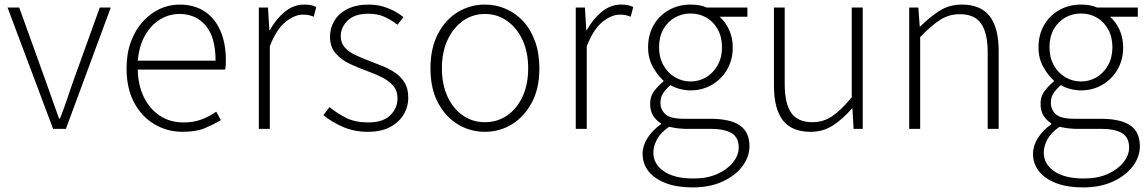

<svg xmlns="http://www.w3.org/2000/svg" viewBox="-20 -563 5014 839"><path d="M212 0 13 -530H64L184 -197Q198 -158 211.5 -119Q225 -80 238 -45H242Q256 -80 269.5 -119Q283 -158 296 -197L416 -530H464L268 0Z M778 13Q711 13 655 -20Q599 -53 566 -115Q533 -177 533 -264Q533 -329 552 -380.5Q571 -432 604 -468.5Q637 -505 678 -524Q719 -543 764 -543Q827 -543 872 -514.5Q917 -486 942 -431Q967 -376 967 -298Q967 -289 966.5 -279.5Q966 -270 964 -259H582Q583 -192 608 -140Q633 -88 677.5 -58Q722 -28 782 -28Q826 -28 860.5 -41Q895 -54 925 -75L945 -38Q913 -19 875 -3Q837 13 778 13ZM582 -298H922Q922 -400 879 -451Q836 -502 764 -502Q719 -502 679.5 -478Q640 -454 614 -408.5Q588 -363 582 -298Z M1111 0V-530H1151L1157 -431H1159Q1186 -480 1224.5 -511.5Q1263 -543 1309 -543Q1324 -543 1336.5 -541Q1349 -539 1362 -532L1351 -490Q1338 -495 1328.5 -497Q1319 -499 1303 -499Q1268 -499 1228.5 -468Q1189 -437 1159 -361V0Z M1587 13Q1528 13 1478.5 -8.5Q1429 -30 1393 -60L1420 -95Q1454 -67 1493.5 -47.5Q1533 -28 1589 -28Q1653 -28 1685 -59Q1717 -90 1717 -133Q1717 -167 1697.5 -189Q1678 -211 1647.5 -226Q1617 -241 1586 -252Q1547 -266 1509.5 -283.5Q1472 -301 1447 -329.5Q1422 -358 1422 -403Q1422 -441 1441.5 -473Q1461 -505 1499 -524Q1537 -543 1592 -543Q1635 -543 1674.5 -527.5Q1714 -512 1743 -488L1717 -455Q1691 -475 1661 -489Q1631 -503 1591 -503Q1529 -503 1499 -473Q1469 -443 1469 -405Q1469 -376 1486.5 -356Q1504 -336 1532 -323Q1560 -310 1591 -298Q1623 -286 1653.5 -273.5Q1684 -261 1709 -243.5Q1734 -226 1749 -200.5Q1764 -175 1764 -136Q1764 -96 1743.5 -62Q1723 -28 1684 -7.5Q1645 13 1587 13Z M2099 13Q2035 13 1981 -19.5Q1927 -52 1894 -114Q1861 -176 1861 -264Q1861 -353 1894 -415.5Q1927 -478 1981 -510.5Q2035 -543 2099 -543Q2147 -543 2190 -524.5Q2233 -506 2266 -470.5Q2299 -435 2318 -382.5Q2337 -330 2337 -264Q2337 -176 2303.5 -114Q2270 -52 2216.5 -19.5Q2163 13 2099 13ZM2099 -29Q2153 -29 2196 -58.5Q2239 -88 2263.5 -141Q2288 -194 2288 -264Q2288 -335 2263.5 -388Q2239 -441 2196 -471.5Q2153 -502 2099 -502Q2045 -502 2002.5 -471.5Q1960 -441 1935.5 -388Q1911 -335 1911 -264Q1911 -194 1935.5 -141Q1960 -88 2002.5 -58.5Q2045 -29 2099 -29Z M2496 0V-530H2536L2542 -431H2544Q2571 -480 2609.5 -511.5Q2648 -543 2694 -543Q2709 -543 2721.5 -541Q2734 -539 2747 -532L2736 -490Q2723 -495 2713.5 -497Q2704 -499 2688 -499Q2653 -499 2613.5 -468Q2574 -437 2544 -361V0Z M3006 256Q2939 256 2890 237.5Q2841 219 2814.5 186Q2788 153 2788 109Q2788 74 2809.5 40Q2831 6 2868 -20V-24Q2848 -36 2834.5 -57Q2821 -78 2821 -109Q2821 -144 2841.5 -169Q2862 -194 2879 -207V-211Q2854 -233 2833 -270.5Q2812 -308 2812 -356Q2812 -411 2836.5 -453.5Q2861 -496 2903.5 -519.5Q2946 -543 2997 -543Q3020 -543 3038 -539.5Q3056 -536 3068 -530H3246V-490H3124Q3150 -468 3166 -433Q3182 -398 3182 -355Q3182 -302 3157.5 -259.5Q3133 -217 3091 -192.5Q3049 -168 2997 -168Q2976 -168 2952 -174Q2928 -180 2910 -191Q2893 -177 2879.5 -158.5Q2866 -140 2866 -114Q2866 -85 2887 -64.5Q2908 -44 2968 -44H3082Q3171 -44 3213 -15Q3255 14 3255 76Q3255 122 3224.5 163Q3194 204 3138 230Q3082 256 3006 256ZM2997 -207Q3035 -207 3066 -225.5Q3097 -244 3116 -278Q3135 -312 3135 -356Q3135 -401 3116.5 -434.5Q3098 -468 3067 -486Q3036 -504 2997 -504Q2960 -504 2928.5 -486Q2897 -468 2878.5 -435Q2860 -402 2860 -356Q2860 -312 2879 -278Q2898 -244 2929.5 -225.5Q2961 -207 2997 -207ZM3010 217Q3071 217 3115 197Q3159 177 3183.5 146Q3208 115 3208 82Q3208 37 3176.5 18.5Q3145 0 3084 0H2970Q2962 0 2944 -2Q2926 -4 2904 -9Q2867 16 2851 46Q2835 76 2835 104Q2835 154 2881 185.5Q2927 217 3010 217Z M3522 13Q3440 13 3401 -37Q3362 -87 3362 -190V-530H3409V-196Q3409 -111 3437.5 -70Q3466 -29 3530 -29Q3578 -29 3617 -55.5Q3656 -82 3702 -138V-530H3750V0H3710L3705 -89H3703Q3663 -43 3620 -15Q3577 13 3522 13Z M3953 0V-530H3993L3999 -447H4001Q4042 -488 4085 -515.5Q4128 -543 4183 -543Q4265 -543 4304.5 -492.5Q4344 -442 4344 -340V0H4296V-334Q4296 -418 4267.5 -459.5Q4239 -501 4174 -501Q4127 -501 4088 -476Q4049 -451 4001 -401V0Z M4712 256Q4645 256 4596 237.5Q4547 219 4520.5 186Q4494 153 4494 109Q4494 74 4515.5 40Q4537 6 4574 -20V-24Q4554 -36 4540.5 -57Q4527 -78 4527 -109Q4527 -144 4547.5 -169Q4568 -194 4585 -207V-211Q4560 -233 4539 -270.5Q4518 -308 4518 -356Q4518 -411 4542.5 -453.5Q4567 -496 4609.5 -519.5Q4652 -543 4703 -543Q4726 -543 4744 -539.5Q4762 -536 4774 -530H4952V-490H4830Q4856 -468 4872 -433Q4888 -398 4888 -355Q4888 -302 4863.5 -259.5Q4839 -217 4797 -192.5Q4755 -168 4703 -168Q4682 -168 4658 -174Q4634 -180 4616 -191Q4599 -177 4585.5 -158.5Q4572 -140 4572 -114Q4572 -85 4593 -64.5Q4614 -44 4674 -44H4788Q4877 -44 4919 -15Q4961 14 4961 76Q4961 122 4930.5 163Q4900 204 4844 230Q4788 256 4712 256ZM4703 -207Q4741 -207 4772 -225.5Q4803 -244 4822 -278Q4841 -312 4841 -356Q4841 -401 4822.5 -434.5Q4804 -468 4773 -486Q4742 -504 4703 -504Q4666 -504 4634.5 -486Q4603 -468 4584.5 -435Q4566 -402 4566 -356Q4566 -312 4585 -278Q4604 -244 4635.5 -225.5Q4667 -207 4703 -207ZM4716 217Q4777 217 4821 197Q4865 177 4889.5 146Q4914 115 4914 82Q4914 37 4882.5 18.5Q4851 0 4790 0H4676Q4668 0 4650 -2Q4632 -4 4610 -9Q4573 16 4557 46Q4541 76 4541 104Q4541 154 4587 185.5Q4633 217 4716 217Z"/></svg>

Font: Noto Sans TC Thin ExtraLight
Style: Regular
Weight: 250
Version: Version 2.004-H2;hotconv 1.0.118;makeotfexe 2.5.65603